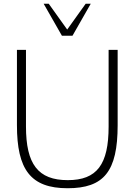

<svg xmlns="http://www.w3.org/2000/svg" viewBox="-20 -987 715 1020"><path d="M70 -322C70 -87 142 13 339 13C532 13 605 -76 605 -322V-722H557V-315C557 -113 495 -30 340 -30C182 -30 118 -115 118 -315V-722H70ZM309 -797H365L462 -967H435L337 -830L239 -967H212Z"/></svg>

Font: Perun ExtraLight
Style: Regular
Weight: 200
Foundry: Copyright (c) Stefan Peev, Context Ltd, 2016
Version: Version 1.089